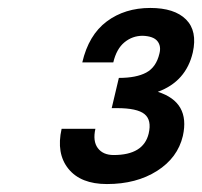

<svg xmlns="http://www.w3.org/2000/svg" viewBox="-20 -840 509 483"><path d="M377 -609Q459 -583 440 -498Q427 -443 375 -410Q323 -377 249 -377Q183 -377 152 -415.5Q121 -454 135 -516H220Q213 -485 226 -467.5Q239 -450 266 -450Q341 -450 354 -504Q362 -538 343.5 -553Q325 -568 274 -568H261L279 -644Q323 -644 348 -657.5Q373 -671 381 -705Q386 -724 376 -736.5Q366 -749 339 -750Q313 -750 293 -733.5Q273 -717 265 -683H187Q203 -752 248.5 -786Q294 -820 358 -820Q419 -820 448 -791Q477 -762 465 -708Q448 -635 377 -609Z"/></svg>

Font: Miedinger
Style: Bold-Italic
Weight: 700
Italic angle: -13°
Version: Version 001.000